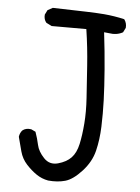

<svg xmlns="http://www.w3.org/2000/svg" viewBox="-53 -769 607 833"><g transform="rotate(5 250.0 -352.5)"><path d="M188 21Q160 16 136.5 0Q113 -16 91.5 -39.5Q70 -63 61.5 -94.5Q53 -126 45 -157Q47 -173 57 -185Q72 -198 96 -194L115 -185Q125 -157 131 -129Q137 -101 162.5 -74Q188 -47 224.5 -57Q261 -67 281.5 -88.5Q302 -110 310.5 -149Q319 -188 323 -239.5Q327 -291 323 -350Q319 -409 313.5 -489.5Q308 -570 296 -648H145L121 -660Q109 -674 111 -695L121 -715L143 -727Q323 -723 368 -719Q413 -715 456 -705Q468 -689 466 -668L456 -648Q429 -633 394 -639L374 -641Q384 -558 390 -481.5Q396 -405 398 -347Q400 -289 398 -232Q396 -175 384 -126Q372 -77 334 -35.5Q296 6 262.5 15.5Q229 25 188 21Z"/></g></svg>

Font: Kosefont JP
Style: Regular
Weight: 400
Designer: Nozomi Seto 瀬戸のぞみ
Version: Version 3.00;June 19, 2020